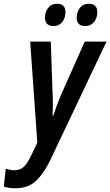

<svg xmlns="http://www.w3.org/2000/svg" viewBox="-101 -764 588 1024"><path d="M-18 240Q-39 240 -54 237.5Q-69 235 -81 231L-70 136Q-59 139 -47.5 141.5Q-36 144 -23 144Q9 144 28.5 123Q48 102 66 64L98 -3L60 -542H170L179 -274Q181 -243 181 -209Q181 -175 179 -147H183Q192 -174 204 -206.5Q216 -239 227 -264L351 -542H467L168 88Q134 159 92 199.5Q50 240 -18 240ZM354 -625Q308 -625 308 -670Q308 -700 325 -722Q342 -744 373 -744Q394 -744 406 -733Q418 -722 418 -700Q418 -667 400 -646Q382 -625 354 -625ZM186 -625Q139 -625 139 -670Q139 -700 156 -722Q173 -744 204 -744Q225 -744 236.5 -733Q248 -722 248 -700Q248 -667 230.5 -646Q213 -625 186 -625Z"/></svg>

Font: Noto Sans Condensed SemiBold
Style: Italic
Weight: 600
Width: 3
Italic angle: -12°
Designer: Monotype Design Team
Foundry: Monotype Imaging Inc.
Version: Version 2.013; ttfautohint (v1.8.4.7-5d5b)